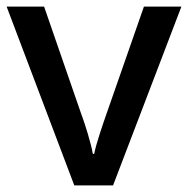

<svg xmlns="http://www.w3.org/2000/svg" viewBox="-20 -559 567 579"><path d="M204 0H321L527 -539H414L303 -221C290 -184 270 -126 264 -95H260C255 -125 237 -184 223 -221L113 -539H0Z"/></svg>

Font: Noto Sans Cherokee Medium
Style: Regular
Weight: 500
Designer: Monotype Design Team
Foundry: Monotype Imaging Inc.
Version: Version 2.001